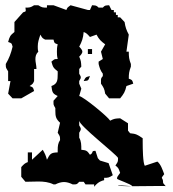

<svg xmlns="http://www.w3.org/2000/svg" viewBox="-20 -710 660 732"><path d="M382 -136 392 -127ZM382 -32 392 -23ZM339 2V-7H306L299 -17H282C274 -8 273 -7 263 -7H257C245 -13 234 -16 224 -16C214 -16 203 -13 191 -7H184C166 -16 146 -18 126 -18C110 -18 93 -17 77 -17L61 -36V-73C71 -84 75 -88 86 -92V-129H102V-101L143 -139C151 -125 155 -117 159 -101C171 -125 175 -128 200 -129V-138C200 -153 201 -164 209 -176C209 -193 208 -190 200 -204L209 -242C193 -257 191 -266 191 -288V-298C183 -312 184 -309 184 -326L200 -344C181 -353 179 -357 176 -382C199 -390 200 -404 200 -428V-438C184 -451 182 -453 176 -475C188 -484 185 -485 200 -485C197 -496 197 -505 197 -513C197 -521 197 -530 200 -541C187 -546 188 -544 184 -559H152C142 -565 142 -563 134 -578C128 -560 124 -549 124 -533C124 -527 124 -520 126 -513C117 -504 115 -495 115 -484C115 -473 119 -461 119 -447H110V-401C105 -390 106 -391 93 -382C106 -377 106 -378 110 -363L61 -335H28L11 -353L20 -401H11V-438C3 -452 2 -449 2 -466C15 -488 22 -507 28 -532C24 -547 24 -545 11 -550C17 -572 19 -575 35 -588V-626L68 -663C80 -667 79 -665 77 -681C93 -681 96 -681 110 -690H126C140 -681 143 -681 159 -681V-690H184L233 -672C238 -683 236 -680 249 -690L315 -672H323L331 -690C345 -689 347 -690 356 -681H372C380 -690 382 -689 396 -690L405 -672H414V-663H422V-653H429V-644H438L455 -626C458 -606 462 -595 471 -578L462 -513H471C471 -493 472 -484 479 -466V-456C472 -437 471 -429 471 -410C484 -405 484 -406 488 -391L462 -382C457 -360 452 -352 438 -335H396L381 -353C378 -372 375 -376 365 -391V-398C365 -409 364 -411 372 -420V-429C363 -441 360 -450 356 -466V-475L372 -485L365 -513L381 -541C365 -553 358 -559 348 -578L323 -569C313 -580 310 -584 299 -588C297 -564 292 -551 282 -532C290 -524 294 -518 294 -513C294 -508 290 -502 282 -494C289 -478 289 -474 290 -456L282 -447V-429C286 -422 288 -419 288 -415C288 -411 286 -408 282 -401V-391L290 -372L282 -344C300 -340 390 -266 400 -250C416 -258 419 -258 438 -259L468 -240V-212L476 -202C499 -200 505 -196 524 -183V-169C524 -141 525 -89 532 -78L580 -94C593 -84 600 -62 606 -46C599 -37 597 -34 597 -32C597 -29 602 -29 602 -12L612 0C612 -1 604 -1 592 -1C566 -1 521 0 484 0C453 0 429 -1 430 -4L484 0C482 -8 426 -25 426 -29C426 -35 429 -39 438 -51C432 -67 433 -69 420 -79C429 -93 430 -91 430 -108C421 -124 282 -231 282 -250V-232C286 -225 288 -222 288 -218C288 -214 286 -211 282 -204V-185C290 -171 290 -158 290 -139C309 -137 312 -136 323 -120C339 -128 325 -135 344 -135L353 -107L361 -98L394 -88L410 -42C396 -33 393 -32 377 -32V-23C369 -21 355 -18 339 2ZM315 -523V-504H331V-523ZM299 -401C317 -403 316 -401 323 -420C307 -416 307 -417 299 -401ZM176 -597C184 -593 185 -594 185 -588C185 -586 184 -582 184 -578H167ZM143 -588 152 -578Z"/></svg>

Font: GNUTypewriter
Style: Standard
Weight: 400
Version: Version 001.000